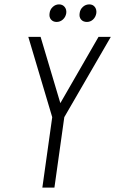

<svg xmlns="http://www.w3.org/2000/svg" viewBox="-20 -855 525 875"><path d="M173 0H228L273 -321L485 -687H429L255 -385L165 -687H109L218 -321ZM238 -755Q254 -755 266.5 -766Q279 -777 282 -795Q284 -812 274.5 -823.5Q265 -835 249 -835Q233 -835 220.5 -823.5Q208 -812 206 -795Q203 -777 212.5 -766Q222 -755 238 -755ZM376 -755Q392 -755 404 -766Q416 -777 419 -795Q421 -812 412 -823.5Q403 -835 387 -835Q370 -835 357.5 -823.5Q345 -812 343 -795Q340 -777 349.5 -766Q359 -755 376 -755Z"/></svg>

Font: Secuela ExtLt
Style: Italic
Weight: 200
Italic angle: -8°
Designer: Fernando Haro
Foundry: deFharo
Version: Version 1.704